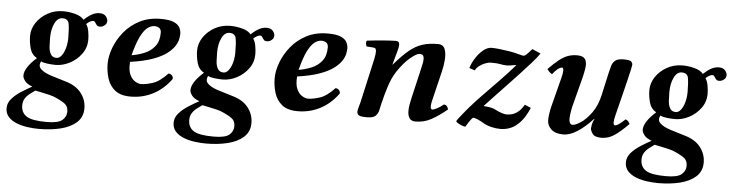

<svg xmlns="http://www.w3.org/2000/svg" viewBox="-44 -654 4147 1089"><g transform="rotate(5 2029.5 -109.5)"><path d="M435 -291Q435 -245 408.5 -209Q382 -173 342.5 -152.5Q303 -132 263 -132Q242 -132 216.5 -135Q191 -138 179 -145Q165 -118 184 -100Q203 -82 241.5 -69.5Q280 -57 325 -44Q386 -27 416.5 12Q447 51 447 100Q447 149 413.5 179.5Q380 210 324 224Q268 238 199 238Q169 238 135.5 233.5Q102 229 72.5 217.5Q43 206 25 186Q7 166 7 136Q7 106 29.5 81Q52 56 84 36Q116 16 142 2Q111 -9 98.5 -26Q86 -43 86 -56Q86 -79 104 -106Q122 -133 154 -161Q123 -178 113.5 -214Q104 -250 104 -283Q104 -323 127.5 -358.5Q151 -394 191 -416.5Q231 -439 280 -439Q313 -439 347.5 -430Q382 -421 398 -401Q424 -425 444.5 -435.5Q465 -446 486 -446Q510 -446 521.5 -432.5Q533 -419 533 -405Q533 -390 520.5 -380Q508 -370 494 -370Q481 -370 476 -376.5Q471 -383 467 -389Q465 -393 462 -396Q459 -399 452 -399Q447 -399 436.5 -394Q426 -389 415 -378Q426 -364 430.5 -337.5Q435 -311 435 -291ZM321 -291Q321 -342 316 -370.5Q311 -399 279 -399Q251 -399 234.5 -364.5Q218 -330 218 -282Q218 -258 219.5 -232.5Q221 -207 231 -189.5Q241 -172 264 -172Q280 -172 293 -189Q306 -206 313.5 -233Q321 -260 321 -291ZM161 23Q149 32 133 43.5Q117 55 105.5 72Q94 89 94 113Q94 154 125 174.5Q156 195 240 195Q306 195 329 175Q352 155 352 127Q352 101 338 87Q324 73 282 54Q266 46 240.5 40Q215 34 192.5 29.5Q170 25 161 23Z M952 -369Q952 -358 948.5 -339.5Q945 -321 931.5 -299.5Q918 -278 889.5 -256Q861 -234 810.5 -215.5Q760 -197 682 -186Q678 -140 690.5 -113.5Q703 -87 721.5 -76.5Q740 -66 754 -66Q781 -66 820.5 -78.5Q860 -91 905 -139Q916 -139 924.5 -130.5Q933 -122 931 -110Q888 -51 829 -20.5Q770 10 702 10Q644 10 612.5 -15.5Q581 -41 568.5 -81.5Q556 -122 556 -165Q556 -207 574 -255.5Q592 -304 627 -347Q662 -390 714 -417Q766 -444 835 -444Q883 -444 908.5 -433Q934 -422 943 -404.5Q952 -387 952 -369ZM841 -365Q841 -384 830 -392Q819 -400 802 -400Q783 -400 763 -385Q743 -370 724 -332Q705 -294 687 -224Q724 -230 759.5 -244.5Q795 -259 818 -288Q841 -317 841 -365Z M1386 -291Q1386 -245 1359.5 -209Q1333 -173 1293.5 -152.5Q1254 -132 1214 -132Q1193 -132 1167.5 -135Q1142 -138 1130 -145Q1116 -118 1135 -100Q1154 -82 1192.5 -69.5Q1231 -57 1276 -44Q1337 -27 1367.5 12Q1398 51 1398 100Q1398 149 1364.5 179.5Q1331 210 1275 224Q1219 238 1150 238Q1120 238 1086.5 233.5Q1053 229 1023.5 217.5Q994 206 976 186Q958 166 958 136Q958 106 980.5 81Q1003 56 1035 36Q1067 16 1093 2Q1062 -9 1049.5 -26Q1037 -43 1037 -56Q1037 -79 1055 -106Q1073 -133 1105 -161Q1074 -178 1064.5 -214Q1055 -250 1055 -283Q1055 -323 1078.5 -358.5Q1102 -394 1142 -416.5Q1182 -439 1231 -439Q1264 -439 1298.5 -430Q1333 -421 1349 -401Q1375 -425 1395.5 -435.5Q1416 -446 1437 -446Q1461 -446 1472.5 -432.5Q1484 -419 1484 -405Q1484 -390 1471.5 -380Q1459 -370 1445 -370Q1432 -370 1427 -376.5Q1422 -383 1418 -389Q1416 -393 1413 -396Q1410 -399 1403 -399Q1398 -399 1387.5 -394Q1377 -389 1366 -378Q1377 -364 1381.5 -337.5Q1386 -311 1386 -291ZM1272 -291Q1272 -342 1267 -370.5Q1262 -399 1230 -399Q1202 -399 1185.5 -364.5Q1169 -330 1169 -282Q1169 -258 1170.5 -232.5Q1172 -207 1182 -189.5Q1192 -172 1215 -172Q1231 -172 1244 -189Q1257 -206 1264.5 -233Q1272 -260 1272 -291ZM1112 23Q1100 32 1084 43.5Q1068 55 1056.5 72Q1045 89 1045 113Q1045 154 1076 174.5Q1107 195 1191 195Q1257 195 1280 175Q1303 155 1303 127Q1303 101 1289 87Q1275 73 1233 54Q1217 46 1191.5 40Q1166 34 1143.5 29.5Q1121 25 1112 23Z M1903 -369Q1903 -358 1899.5 -339.5Q1896 -321 1882.5 -299.5Q1869 -278 1840.5 -256Q1812 -234 1761.5 -215.5Q1711 -197 1633 -186Q1629 -140 1641.5 -113.5Q1654 -87 1672.5 -76.5Q1691 -66 1705 -66Q1732 -66 1771.5 -78.5Q1811 -91 1856 -139Q1867 -139 1875.5 -130.5Q1884 -122 1882 -110Q1839 -51 1780 -20.5Q1721 10 1653 10Q1595 10 1563.5 -15.5Q1532 -41 1519.5 -81.5Q1507 -122 1507 -165Q1507 -207 1525 -255.5Q1543 -304 1578 -347Q1613 -390 1665 -417Q1717 -444 1786 -444Q1834 -444 1859.5 -433Q1885 -422 1894 -404.5Q1903 -387 1903 -369ZM1792 -365Q1792 -384 1781 -392Q1770 -400 1753 -400Q1734 -400 1714 -385Q1694 -370 1675 -332Q1656 -294 1638 -224Q1675 -230 1710.5 -244.5Q1746 -259 1769 -288Q1792 -317 1792 -365Z M2291 -125 2326 -275Q2332 -300 2336.5 -322.5Q2341 -345 2337.5 -359.5Q2334 -374 2314 -374Q2298 -374 2263 -345.5Q2228 -317 2191 -262Q2167 -226 2151 -176.5Q2135 -127 2122 -72Q2118 -55 2114 -36Q2110 -17 2096.5 -3.5Q2083 10 2048 10Q2009 10 2000 2.5Q1991 -5 1991 -17Q1991 -25 1995.5 -41Q2000 -57 2004 -72L2060 -321Q2064 -339 2065 -349.5Q2066 -360 2066 -367Q2066 -375 2063 -380.5Q2060 -386 2051 -387L2011 -390Q2007 -397 2006 -407Q2005 -417 2010 -423Q2034 -426 2066 -429Q2098 -432 2127.5 -434Q2157 -436 2173 -436Q2194 -436 2194 -415Q2194 -402 2186.5 -375.5Q2179 -349 2171 -320L2166 -301L2167 -300Q2213 -354 2250 -384.5Q2287 -415 2325 -427Q2363 -439 2412 -439Q2443 -439 2452.5 -414.5Q2462 -390 2459.5 -354Q2457 -318 2448 -283L2412 -134Q2409 -123 2406 -108.5Q2403 -94 2403 -83Q2403 -66 2413 -66Q2421 -66 2439.5 -75.5Q2458 -85 2476 -100Q2487 -100 2493.5 -92.5Q2500 -85 2502 -74Q2452 -33 2411.5 -11.5Q2371 10 2324 10Q2299 10 2289 -6Q2279 -22 2279 -46Q2279 -64 2282.5 -84Q2286 -104 2291 -125Z M2949 -457 2997 -436Q2983 -415 2954.5 -382.5Q2926 -350 2890 -311.5Q2854 -273 2817.5 -234.5Q2781 -196 2750 -163.5Q2719 -131 2701 -111Q2723 -110 2740 -106.5Q2757 -103 2767 -98Q2785 -88 2804.5 -81.5Q2824 -75 2834 -75Q2843 -75 2859 -77.5Q2875 -80 2895 -93.5Q2915 -107 2934 -139L2969 -124Q2946 -70 2919 -41Q2892 -12 2864 -1Q2836 10 2808 10Q2783 10 2757 4Q2731 -2 2712 -13Q2689 -27 2672.5 -33.5Q2656 -40 2648 -40Q2646 -40 2635.5 -27Q2625 -14 2608 15Q2593 13 2575.5 4.5Q2558 -4 2554 -12Q2556 -17 2567.5 -32Q2579 -47 2594 -65Q2609 -83 2620 -96Q2650 -131 2693 -175Q2736 -219 2782 -266.5Q2828 -314 2866 -358Q2863 -359 2852 -357Q2841 -355 2830.5 -353.5Q2820 -352 2815 -352Q2793 -352 2776 -356Q2759 -360 2722 -360Q2708 -360 2689.5 -353Q2671 -346 2655.5 -334Q2640 -322 2634 -308L2602 -319Q2611 -349 2629.5 -377.5Q2648 -406 2671.5 -425Q2695 -444 2718 -444Q2736 -444 2763.5 -441Q2791 -438 2821 -433Q2851 -428 2875 -421Q2896 -415 2903 -415Q2908 -415 2917.5 -423.5Q2927 -432 2949 -457Z M3451 -125Q3444 -98 3444 -83Q3444 -67 3454 -67Q3462 -67 3478 -78.5Q3494 -90 3510 -106Q3520 -103 3525.5 -96.5Q3531 -90 3535 -82Q3489 -35 3455 -12.5Q3421 10 3382 10Q3344 10 3331.5 -8Q3319 -26 3319 -39Q3319 -42 3322 -59Q3325 -76 3334 -92Q3335 -93 3334 -93.5Q3333 -94 3331 -92Q3289 -46 3246 -18Q3203 10 3165 10Q3119 10 3096 -12Q3073 -34 3073 -64Q3073 -78 3076 -99.5Q3079 -121 3084 -141L3127 -309Q3134 -336 3134 -351Q3134 -367 3126 -367Q3105 -367 3072 -325Q3055 -334 3044 -352Q3079 -388 3105 -408Q3131 -428 3154.5 -436Q3178 -444 3204 -444Q3230 -444 3241.5 -435.5Q3253 -427 3256 -415.5Q3259 -404 3259 -395Q3259 -382 3255 -360Q3251 -338 3245 -315L3203 -153Q3199 -136 3196 -115Q3193 -94 3193 -82Q3193 -68 3197.5 -58.5Q3202 -49 3214 -49Q3229 -49 3259 -68.5Q3289 -88 3319.5 -129.5Q3350 -171 3364 -236L3392 -362Q3397 -382 3402 -400.5Q3407 -419 3421.5 -431.5Q3436 -444 3468 -444Q3504 -444 3512.5 -436.5Q3521 -429 3521 -417Q3521 -413 3516 -390.5Q3511 -368 3503 -334.5Q3495 -301 3486 -265Q3477 -229 3469 -197Q3461 -165 3456 -145Q3451 -125 3451 -125Z M3961 -291Q3961 -245 3934.5 -209Q3908 -173 3868.5 -152.5Q3829 -132 3789 -132Q3768 -132 3742.5 -135Q3717 -138 3705 -145Q3691 -118 3710 -100Q3729 -82 3767.5 -69.5Q3806 -57 3851 -44Q3912 -27 3942.5 12Q3973 51 3973 100Q3973 149 3939.5 179.5Q3906 210 3850 224Q3794 238 3725 238Q3695 238 3661.5 233.5Q3628 229 3598.5 217.5Q3569 206 3551 186Q3533 166 3533 136Q3533 106 3555.5 81Q3578 56 3610 36Q3642 16 3668 2Q3637 -9 3624.5 -26Q3612 -43 3612 -56Q3612 -79 3630 -106Q3648 -133 3680 -161Q3649 -178 3639.5 -214Q3630 -250 3630 -283Q3630 -323 3653.5 -358.5Q3677 -394 3717 -416.5Q3757 -439 3806 -439Q3839 -439 3873.5 -430Q3908 -421 3924 -401Q3950 -425 3970.5 -435.5Q3991 -446 4012 -446Q4036 -446 4047.5 -432.5Q4059 -419 4059 -405Q4059 -390 4046.5 -380Q4034 -370 4020 -370Q4007 -370 4002 -376.5Q3997 -383 3993 -389Q3991 -393 3988 -396Q3985 -399 3978 -399Q3973 -399 3962.5 -394Q3952 -389 3941 -378Q3952 -364 3956.5 -337.5Q3961 -311 3961 -291ZM3847 -291Q3847 -342 3842 -370.5Q3837 -399 3805 -399Q3777 -399 3760.5 -364.5Q3744 -330 3744 -282Q3744 -258 3745.5 -232.5Q3747 -207 3757 -189.5Q3767 -172 3790 -172Q3806 -172 3819 -189Q3832 -206 3839.5 -233Q3847 -260 3847 -291ZM3687 23Q3675 32 3659 43.5Q3643 55 3631.5 72Q3620 89 3620 113Q3620 154 3651 174.5Q3682 195 3766 195Q3832 195 3855 175Q3878 155 3878 127Q3878 101 3864 87Q3850 73 3808 54Q3792 46 3766.5 40Q3741 34 3718.5 29.5Q3696 25 3687 23Z"/></g></svg>

Font: Libertinus Serif Semibold Italic
Style: Regular
Weight: 600
Italic angle: -11.5°
Designer: Philipp H. Poll, Khaled Hosny
Foundry: Caleb Maclennan
Version: Version 7.051;RELEASE